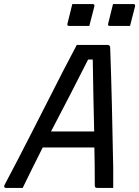

<svg xmlns="http://www.w3.org/2000/svg" viewBox="-53 -928 687 948"><path d="M59 0H-22Q-29 0 -31.5 -4Q-34 -8 -31 -14Q-3 -66 32.5 -135Q68 -204 107.5 -281Q147 -358 186 -435Q225 -512 261 -582Q297 -652 326 -706H479Q490 -706 491 -693Q496 -557 499.5 -408Q503 -259 506 -100V0H428Q420 0 417 -4Q414 -8 415 -23Q415 -67 414.5 -111.5Q414 -156 413 -200H158Q131 -147 106 -96Q81 -45 59 0ZM382 -634Q342 -554 294.5 -462.5Q247 -371 199 -279H412Q410 -369 408 -458Q406 -547 405 -634ZM304 -908H404Q415 -908 413 -897L388 -800H288Q277 -800 280 -811ZM505 -908H605Q616 -908 614 -897L589 -800H489Q478 -800 481 -811Z"/></svg>

Font: Recursive Mn Lnr St
Style: Italic
Weight: 400
Italic angle: -15°
Monospace: yes
Version: Version 1.079;hotconv 1.0.112;makeotfexe 2.5.65598; ttfautoh